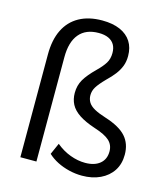

<svg xmlns="http://www.w3.org/2000/svg" viewBox="-108 -799 783 894"><g transform="rotate(15 283.0 -352.5)"><path d="M369.3 8.9Q337.8 8.9 306.8 1.3Q275.8 -6.3 249.6 -19.6Q223.5 -32.8 203.1 -51.8L227.4 -106.6Q259.6 -79.8 296.2 -66.3Q332.8 -52.7 368.1 -52.7Q413.4 -52.7 439.1 -74Q464.8 -95.3 464.8 -133.3Q464.8 -164.4 443.3 -184.5Q421.7 -204.6 369.4 -221.2Q321.7 -237 292.5 -256.4Q263.4 -275.8 250.6 -300.2Q237.9 -324.5 237.9 -355.2Q237.9 -391.3 254.6 -419.9Q271.3 -448.4 307.9 -484.4Q333.9 -509.7 346.7 -530.4Q359.5 -551 359.5 -579.5Q359.5 -603.3 349.9 -619.6Q340.3 -636 321.4 -644.7Q302.5 -653.4 274.3 -653.4Q212.4 -653.4 180.3 -614.9Q148.2 -576.4 148.2 -503.5V0H70.8V-495.3Q70.8 -565.9 94.7 -614.4Q118.5 -662.9 164.3 -688.4Q210.2 -713.9 275.1 -713.9Q325.7 -713.9 361.3 -698.4Q396.8 -682.8 415.2 -653.9Q433.5 -625.1 433.5 -584.8Q433.5 -557.4 425.1 -535.7Q416.6 -514 401.3 -493.9Q385.9 -473.8 364.3 -453.3Q333.9 -422.3 322.5 -403.4Q311 -384.6 311 -363.6Q311 -344.7 320.2 -329.7Q329.5 -314.6 350.6 -303Q371.7 -291.4 407.6 -280.1Q476.8 -258 507.1 -223.9Q537.5 -189.7 537.5 -137Q537.5 -92.3 516.4 -59.7Q495.2 -27.1 457.1 -9.1Q419 8.9 369.3 8.9Z"/></g></svg>

Font: Nunito Sans 12pt ExtraLight SemiCondensed
Style: Regular
Weight: 200
Width: 4
Version: Version 3.101;gftools[0.9.27]